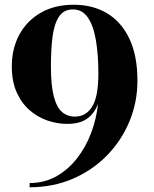

<svg xmlns="http://www.w3.org/2000/svg" viewBox="-20 -780 650 810"><path d="M29.8 -500Q29.8 -575 61.5 -633.7Q93.3 -692.4 151.9 -726.2Q210.4 -760 291 -760Q371.6 -760 432 -723.8Q492.4 -687.5 526.1 -616.2Q559.8 -544.9 559.8 -439.9Q559.8 -348.9 526 -267.6Q492.2 -186.3 430.9 -123.8Q369.6 -61.3 286.6 -25.6Q203.6 10 105 10V-7.8Q166.5 -7.8 216.7 -35.6Q266.8 -63.5 304.2 -111.1Q341.6 -158.7 364.3 -218.6Q387 -278.6 393.6 -342.5Q379.4 -303.2 348.8 -280.3Q318.1 -257.3 263.7 -257.3Q221.9 -257.3 180.5 -271.4Q139.2 -285.4 105.1 -314.9Q71 -344.5 50.4 -390.4Q29.8 -436.3 29.8 -500ZM194.8 -500Q194.8 -420.4 206.8 -374Q218.8 -327.6 241.3 -307.9Q263.9 -288.1 295.9 -288.1Q343 -288.1 369 -330.3Q395 -372.6 395 -470Q395 -549.6 384.6 -610.5Q374.3 -671.4 350.8 -705.8Q327.4 -740.2 287.8 -740.2Q248.3 -740.2 228.3 -709.1Q208.3 -678 201.5 -623.8Q194.8 -569.6 194.8 -500Z"/></svg>

Font: Bodoni* 11
Style: Bold
Weight: 700
Version: Version 2.000; ttfautohint (v1.8.1)